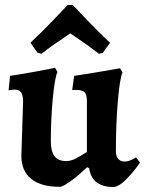

<svg xmlns="http://www.w3.org/2000/svg" viewBox="-20 -750 590 782"><path d="M40 -385Q31 -385 24 -384Q17 -383 15 -382L21 -441Q74 -449 130.5 -459.5Q187 -470 204 -474L214 -457Q203 -433 195 -348.5Q187 -264 187 -175Q187 -134 202 -114Q217 -94 249 -94Q268 -94 287 -103.5Q306 -113 334 -131V-335Q334 -364 325.5 -373.5Q317 -383 291 -384L274 -383L282 -441Q336 -449 394 -459Q452 -469 469 -472L479 -455Q468 -432 460 -338.5Q452 -245 452 -133Q452 -114 461.5 -103Q471 -92 487 -92Q498 -92 508.5 -96Q519 -100 525.5 -104Q532 -108 534 -109L550 -88Q546 -81 529.5 -59.5Q513 -38 490 -15.5Q467 7 445 12Q354 12 343 -65L335 -69Q297 -33 266 -11Q235 11 224 11Q147 11 107 -21.5Q67 -54 67 -115L74 -336Q74 -362 66 -373.5Q58 -385 40 -385ZM256 -730H276Q290 -715 336.5 -666.5Q383 -618 428 -576L399 -535L383 -531Q342 -563 287 -600L266 -614Q188 -562 149 -531L133 -535L104 -576Q149 -618 195.5 -666.5Q242 -715 256 -730Z"/></svg>

Font: Sahitya
Style: Bold
Weight: 700
Designer: Juan Pablo del Peral
Foundry: Juan Pablo del Peral (http://www.huertatipografica.com)
Version: Version 1.001;PS 001.000;hotconv 1.0.70;makeotf.lib2.5.58329